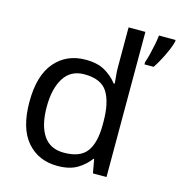

<svg xmlns="http://www.w3.org/2000/svg" viewBox="-112 -860 913 971"><g transform="rotate(15 344.0 -375.0)"><path d="M275 10Q175 10 115 -59.5Q55 -129 55 -267Q55 -405 115.5 -475.5Q176 -546 276 -546Q338 -546 377.5 -523Q417 -500 442 -467H448Q447 -480 444.5 -505.5Q442 -531 442 -546V-760H530V0H459L446 -72H442Q418 -38 378 -14Q338 10 275 10ZM289 -63Q374 -63 408.5 -109.5Q443 -156 443 -250V-266Q443 -366 410 -419.5Q377 -473 288 -473Q217 -473 181.5 -416.5Q146 -360 146 -265Q146 -169 181.5 -116Q217 -63 289 -63ZM688 -751Q684 -733 672.5 -706Q661 -679 646 -650.5Q631 -622 616 -600H568V-612Q575 -631 581.5 -657.5Q588 -684 593.5 -711.5Q599 -739 601 -760H688Z"/></g></svg>

Font: Noto Sans Symbols
Style: Regular
Weight: 400
Designer: Monotype Design Team
Foundry: Monotype Imaging Inc.
Version: Version 2.002